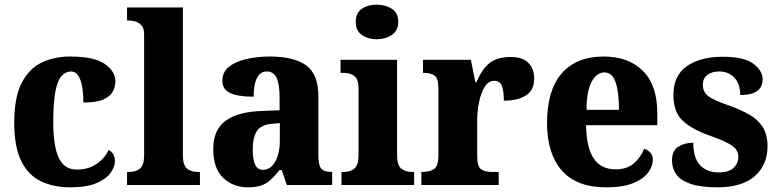

<svg xmlns="http://www.w3.org/2000/svg" viewBox="-20 -792 3331 822"><path d="M281 10Q209 10 155 -16Q101 -42 71 -102.5Q41 -163 41 -266Q41 -375 72.5 -436.5Q104 -498 158 -524Q212 -550 279 -550Q384 -550 429 -518Q474 -486 474 -444Q474 -423 464 -402Q454 -381 424.5 -367Q395 -353 337 -353Q337 -389 332 -419Q327 -449 315.5 -467.5Q304 -486 284 -486Q261 -486 243.5 -466.5Q226 -447 217 -399.5Q208 -352 208 -267Q208 -167 231.5 -116.5Q255 -66 309 -66Q359 -66 394 -90.5Q429 -115 445 -150Q459 -143 465.5 -130.5Q472 -118 472 -104Q472 -78 453.5 -52Q435 -26 393 -8Q351 10 281 10Z M524 0V-56H535Q562 -56 579.5 -70.5Q597 -85 597 -127V-645Q597 -671 585.5 -683.5Q574 -696 559.5 -700Q545 -704 535 -704H524V-760H763V-127Q763 -85 780.5 -70.5Q798 -56 825 -56H836V0Z M1040 10Q979 10 936 -30Q893 -70 893 -154Q893 -235 944.5 -274Q996 -313 1101 -317L1177 -320V-374Q1177 -430 1164.5 -458Q1152 -486 1122 -486Q1094 -486 1080 -458Q1066 -430 1066 -378Q998 -378 965 -394Q932 -410 932 -446Q932 -483 959.5 -505.5Q987 -528 1033.5 -539Q1080 -550 1135 -550Q1239 -550 1291 -512Q1343 -474 1343 -380V-126Q1343 -85 1355 -70.5Q1367 -56 1399 -56H1402V0H1208L1186 -64H1177Q1156 -38 1138 -21.5Q1120 -5 1097 2.5Q1074 10 1040 10ZM1105 -65Q1138 -65 1158 -99.5Q1178 -134 1178 -191V-265L1144 -262Q1097 -258 1079.5 -230.5Q1062 -203 1062 -150Q1062 -65 1105 -65Z M1593 -624Q1555 -624 1529 -642.5Q1503 -661 1503 -698Q1503 -737 1529 -754.5Q1555 -772 1593 -772Q1630 -772 1657.5 -754.5Q1685 -737 1685 -698Q1685 -661 1657.5 -642.5Q1630 -624 1593 -624ZM1442 0V-56H1453Q1481 -56 1498 -71Q1515 -86 1515 -128V-413Q1515 -452 1497.5 -466Q1480 -480 1454 -480H1438V-536H1680V-127Q1680 -85 1697.5 -70.5Q1715 -56 1743 -56H1753V0Z M1784 0V-56H1788Q1820 -56 1838.5 -68.5Q1857 -81 1857 -128V-412Q1857 -456 1841 -468Q1825 -480 1795 -480H1791V-536H1996L2015 -440H2020Q2043 -496 2076 -522Q2109 -548 2165 -548Q2219 -548 2243 -522Q2267 -496 2267 -456Q2267 -406 2232 -383.5Q2197 -361 2137 -361Q2137 -403 2129 -424.5Q2121 -446 2095 -446Q2071 -446 2055 -420Q2039 -394 2031 -355Q2023 -316 2023 -276V-123Q2023 -79 2039.5 -67.5Q2056 -56 2083 -56H2115V0Z M2575 10Q2448 10 2385 -62.5Q2322 -135 2322 -265Q2322 -406 2385 -478Q2448 -550 2564 -550Q2671 -550 2732.5 -488.5Q2794 -427 2794 -308V-256H2489Q2491 -158 2522.5 -112.5Q2554 -67 2616 -67Q2664 -67 2693.5 -92.5Q2723 -118 2738 -155Q2754 -150 2764.5 -138Q2775 -126 2775 -108Q2775 -81 2755 -53.5Q2735 -26 2691 -8Q2647 10 2575 10ZM2630 -322Q2630 -398 2615.5 -440Q2601 -482 2568 -482Q2534 -482 2512.5 -441Q2491 -400 2491 -322Z M3052 10Q2979 10 2936 -5Q2893 -20 2875 -46Q2857 -72 2857 -105Q2857 -147 2884 -164Q2911 -181 2948 -181Q2948 -116 2977 -85Q3006 -54 3055 -54Q3101 -54 3121 -73.5Q3141 -93 3141 -120Q3141 -150 3114 -168.5Q3087 -187 3028 -208Q2945 -236 2904 -274Q2863 -312 2863 -385Q2863 -469 2921 -509Q2979 -549 3074 -549Q3166 -549 3205.5 -519Q3245 -489 3245 -453Q3245 -385 3149 -385Q3149 -434 3123.5 -460Q3098 -486 3060 -486Q3028 -486 3008.5 -471.5Q2989 -457 2989 -429Q2989 -398 3013 -380Q3037 -362 3102 -340Q3152 -322 3188.5 -301Q3225 -280 3245.5 -248Q3266 -216 3266 -166Q3266 -86 3211.5 -38Q3157 10 3052 10Z"/></svg>

Font: Noto Serif SemiCondensed ExtraBold
Style: Regular
Weight: 800
Width: 4
Designer: Monotype Design Team
Foundry: Monotype Imaging Inc.
Version: Version 2.015